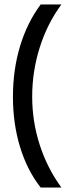

<svg xmlns="http://www.w3.org/2000/svg" viewBox="-20 -695 325 865"><path d="M163.3 150Q102.5 72.5 70.4 -32.5Q38.3 -137.5 38.3 -259.2Q38.3 -380.8 70.4 -487.1Q102.5 -593.3 163.3 -675H256.7Q193.3 -589.2 159.2 -481.7Q125 -374.2 125 -260Q125 -146.7 159.2 -41.7Q193.3 63.3 256.7 150Z"/></svg>

Font: Funnel Display
Style: Regular
Weight: 400
Designer: NORD ID, Kristian Moeller
Foundry: Dicotype
Version: Version 1.000